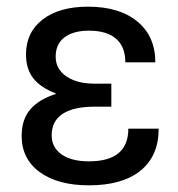

<svg xmlns="http://www.w3.org/2000/svg" viewBox="-20 -542 533 576"><path d="M446 -355H356Q356 -402 328 -426Q300 -450 247 -450Q200 -450 173.5 -430Q147 -410 147 -372Q147 -335 179 -313Q211 -291 264 -291H314V-222H264Q201 -222 168 -200.5Q135 -179 135 -136Q135 -100 164.5 -79Q194 -58 247 -58Q365 -58 365 -156H456Q456 -74 401.5 -30Q347 14 247 14Q154 14 99.5 -25.5Q45 -65 45 -134Q45 -184 71 -214Q97 -244 147 -260V-262Q102 -279 80 -307Q58 -335 58 -379Q58 -445 108 -483.5Q158 -522 244 -522Q338 -522 392 -477.5Q446 -433 446 -355Z"/></svg>

Font: CST
Style: Regular
Weight: 400
Version: Version 1.00